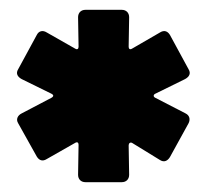

<svg xmlns="http://www.w3.org/2000/svg" viewBox="-20 -766 421 391"><path d="M154 -395H228C237 -395 243 -401 243 -410L242 -470C242 -474 245 -477 249 -475L306 -440C314 -435 321 -438 326 -446L364 -515C368 -523 366 -531 358 -535L296 -567C292 -569 292 -573 296 -575L357 -605C366 -610 369 -617 364 -625L326 -695C321 -703 314 -705 306 -700L249 -667C244 -664 242 -667 242 -671L243 -731C243 -740 237 -746 228 -746H154C145 -746 139 -740 139 -731L140 -671C140 -667 138 -664 133 -667L75 -700C67 -705 59 -703 55 -695L17 -625C12 -617 15 -610 24 -605L85 -575C89 -573 90 -570 85 -567L24 -535C16 -531 12 -523 17 -515L55 -447C60 -439 67 -437 75 -442L133 -475C138 -478 140 -475 140 -471L139 -410C139 -401 145 -395 154 -395Z"/></svg>

Font: Barlow Semi Condensed Black
Style: Regular
Weight: 900
Width: 4
Designer: Jeremy Tribby
Foundry: Tribby Type
Version: Version 1.408;PS 001.408;hotconv 1.0.88;makeotf.lib2.5.64775